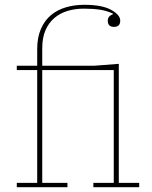

<svg xmlns="http://www.w3.org/2000/svg" viewBox="-20 -780 635 800"><path d="M50 -18H135V-488H50V-506H135V-575Q135 -624 150.5 -659.5Q166 -695 192.5 -717Q219 -739 254.5 -749.5Q290 -760 331 -760Q405 -760 443 -739Q481 -718 481 -694Q481 -668 455 -668Q429 -668 429 -694Q429 -713 451 -721V-723Q426 -735 397 -739.5Q368 -744 330 -744Q293 -744 261.5 -734.5Q230 -725 206.5 -705Q183 -685 169.5 -654Q156 -623 156 -579V-506H371L475 -514V-18H560V0H369V-18H454V-488H156V-18H261V0H50Z"/></svg>

Font: IBM Plex Serif Thin
Style: Regular
Weight: 100
Designer: Mike Abbink, Paul van der Laan, Pieter van Rosmalen
Foundry: Bold Monday
Version: Version 3.001